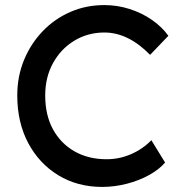

<svg xmlns="http://www.w3.org/2000/svg" viewBox="-20 -726 719 756"><path d="M382 10Q285 10 209.5 -36Q134 -82 91 -163Q48 -244 48 -350Q48 -425 74.5 -489.5Q101 -554 148 -603Q195 -652 257 -679Q319 -706 391 -706Q442 -706 490.5 -690.5Q539 -675 578.5 -647.5Q618 -620 643 -585L571 -510Q485 -598 391 -598Q326 -598 273 -566Q220 -534 189 -478Q158 -422 158 -350Q158 -273 188.5 -217Q219 -161 273.5 -130Q328 -99 400 -99Q450 -99 496 -119Q542 -139 576 -174L630 -86Q607 -59 567.5 -37Q528 -15 479.5 -2.5Q431 10 382 10Z"/></svg>

Font: Lexend Deca
Style: Regular
Weight: 400
Designer: Bonnie Shaver-Troup, Thomas Jockin
Foundry: Lexend
Version: Version 1.008; ttfautohint (v1.8.4.7-5d5b)